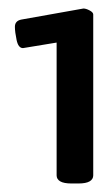

<svg xmlns="http://www.w3.org/2000/svg" viewBox="-20 -724 257 451"><path d="M176 -704Q182 -704 190.5 -699.5Q199 -695 199 -690V-312Q199 -303 190.5 -298Q182 -293 164 -293H148Q130 -293 121.5 -298Q113 -303 113 -312V-624L34 -611Q23 -611 19 -630Q15 -649 15 -661Q15 -675 30 -678Z"/></svg>

Font: Asap VF Beta
Style: Regular
Weight: 400
Designer: Pablo Cosgaya
Foundry: Pablo Cosgaya
Version: Version 1.007